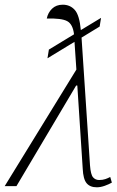

<svg xmlns="http://www.w3.org/2000/svg" viewBox="-50 -791 496 817"><path d="M-30 1 275 -495 267 -613 152 -543 158 -580 265 -645Q260 -688 236 -701Q212 -714 149 -712Q154 -737 171.5 -754Q189 -771 217 -771Q248 -771 268 -749Q288 -727 294 -663L380 -715L374 -678L297 -631L333 -87Q336 -48 346 -36.5Q356 -25 372 -25Q387 -25 398.5 -29Q410 -33 419 -38L426 -14Q414 -7 396 -0.5Q378 6 362 6Q333 6 318.5 -11.5Q304 -29 302 -73L279 -427H274L20 1Z"/></svg>

Font: Noto Serif ExtraCondensed ExtraLight
Style: Italic
Weight: 200
Width: 2
Italic angle: -12°
Designer: Monotype Design Team
Foundry: Monotype Imaging Inc.
Version: Version 2.014; ttfautohint (v1.8.4.7-5d5b)